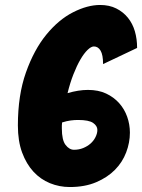

<svg xmlns="http://www.w3.org/2000/svg" viewBox="-20 -758 572 773"><path d="M261 -5Q219 -5 181 -20.5Q143 -36 114.5 -67Q86 -98 69 -144Q52 -190 52 -253Q52 -375 84.5 -466.5Q117 -558 166.5 -618.5Q216 -679 274 -708.5Q332 -738 383 -738Q420 -738 448 -724Q476 -710 495 -686.5Q514 -663 523 -632Q532 -601 532 -565L395 -500Q395 -537 385 -554Q375 -571 358 -571Q347 -571 332.5 -557Q318 -543 303.5 -518Q289 -493 275.5 -458.5Q262 -424 252 -383Q296 -396 334 -396Q376 -396 407 -381.5Q438 -367 459.5 -343Q481 -319 492 -288Q503 -257 503 -224Q503 -184 488 -144.5Q473 -105 443 -74.5Q413 -44 367.5 -24.5Q322 -5 261 -5ZM278 -155Q298 -155 315 -162Q332 -169 344.5 -180Q357 -191 364.5 -206Q372 -221 372 -235Q372 -251 355 -263Q338 -275 294 -275Q280 -275 264.5 -273Q249 -271 230 -265Q229 -259 229 -253Q229 -247 229 -241Q229 -194 244 -174.5Q259 -155 278 -155Z"/></svg>

Font: Bangers
Style: Regular
Weight: 400
Designer: vernon adams
Foundry: Vernon Adams
Version: Version 2.000